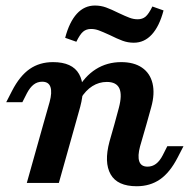

<svg xmlns="http://www.w3.org/2000/svg" viewBox="-20 -648 671 680"><path d="M129.4 -358.6Q112.4 -358.6 99.4 -348.6Q86.3 -338.6 75.5 -318.1L59.2 -286H2L22.7 -326.3Q50 -379.3 85.2 -403.7Q120.3 -428 167.7 -428Q236.1 -428 260 -385.8Q283.9 -343.6 264.1 -269.7L246.9 -208.2H133.4L155.7 -286.7Q165 -320.9 158.7 -339.8Q152.4 -358.6 129.4 -358.6ZM133.4 -208.2H246.9L188.4 0H74.9ZM358.3 -357.8Q330.8 -357.8 307.1 -342.9Q283.4 -328 265.1 -298.2L252.1 -328.3Q279.8 -378 319.6 -403Q359.4 -428 409.3 -428Q454.5 -428 483 -408.4Q511.6 -388.8 520.3 -352.4Q528.9 -316.1 515.6 -268.4L498.8 -208.2H385.3L400.8 -265.4Q413.2 -311.8 402.8 -334.8Q392.3 -357.8 358.3 -357.8ZM502.5 -57.8Q519.4 -57.8 532.6 -67.8Q545.9 -77.8 556.4 -98.3L572.6 -130.3H629.9L609.1 -90Q581.8 -37 546.7 -12.7Q511.5 11.6 464.2 11.6Q395.7 11.6 371.8 -30.6Q347.9 -72.8 367.8 -146.7L385.3 -208.2H498.8L476.1 -129.7Q466.9 -95.5 473.2 -76.6Q479.5 -57.8 502.5 -57.8ZM368.6 -523.9Q343.4 -535.4 329.9 -540.4Q316.4 -545.4 302.5 -545.4Q285.6 -545.4 274.4 -535.9Q263.1 -526.3 250.4 -500.1L210.8 -514.1Q225.6 -570.2 252.2 -599.3Q278.8 -628.4 316.3 -628.4Q337 -628.4 355.7 -621.6Q374.3 -614.8 400.7 -601.7Q424.4 -590.5 438.8 -585.1Q453.3 -579.7 467.5 -579.7Q484.5 -579.7 495.7 -589.2Q506.9 -598.8 519.7 -625L559.2 -611Q544.5 -555 517.8 -525.9Q491.2 -496.7 453.8 -496.7Q433.1 -496.7 414 -503.7Q395 -510.7 368.6 -523.9Z"/></svg>

Font: Playfair Micro SmCond SmLight
Style: Italic
Weight: 360
Width: 4
Italic angle: -15.6°
Designer: Claus Eggers Sørensen
Foundry: Claus Eggers Sørensen
Version: Version 2.203;Glyphs 3.3 (3326)